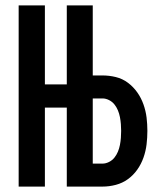

<svg xmlns="http://www.w3.org/2000/svg" viewBox="-20 -690 590 710"><path d="M49 0V-670H146V-378H227V-670H323V-411H359Q384 -411 408.5 -405Q433 -399 453 -384Q473 -369 487.5 -348.5Q502 -328 510.5 -304Q519 -280 522 -255.5Q525 -231 525 -206Q525 -181 522 -156Q519 -131 510.5 -107Q502 -83 487.5 -62.5Q473 -42 453 -27.5Q433 -13 408.5 -6.5Q384 0 359 0H227V-292H146V0ZM323 -85H359Q371 -85 383 -91Q395 -97 403 -107Q411 -117 416 -129Q421 -141 423.5 -154Q426 -167 427 -180Q428 -193 428 -206Q428 -218 427 -231Q426 -244 423.5 -257Q421 -270 416 -282Q411 -294 403 -304Q395 -314 383 -320Q371 -326 359 -326H323Z"/></svg>

Font: Lode Dark Term
Style: Bold
Weight: 700
Monospace: yes
Designer: Belleve Invis
Foundry: Belleve Invis
Version: Version 29.2.0